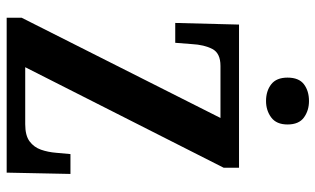

<svg xmlns="http://www.w3.org/2000/svg" viewBox="-210 -760 969 590"><g transform="rotate(90 275.0 -464.5)"><path d="M34 0V-46L342 -657H182Q143 -657 130 -632Q117 -607 115 -569L111 -518H50L55 -714H495V-667L186 -57H361Q396 -57 414 -70.5Q432 -84 439.5 -105.5Q447 -127 449 -152L453 -196H514L510 0ZM290 -797Q259 -797 238.5 -813Q218 -829 218 -863Q218 -898 238.5 -913.5Q259 -929 290 -929Q319 -929 340.5 -913.5Q362 -898 362 -863Q362 -829 340.5 -813Q319 -797 290 -797Z"/></g></svg>

Font: Noto Serif Thai ExtraCondensed
Style: Bold
Weight: 700
Width: 2
Designer: Monotype Design Team
Foundry: Monotype Imaging Inc.
Version: Version 2.002; ttfautohint (v1.8.4.7-5d5b)